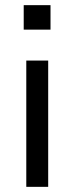

<svg xmlns="http://www.w3.org/2000/svg" viewBox="-20 -725 290 745"><path d="M72 -610V-705H176V-610ZM82 0V-490H167V0Z"/></svg>

Font: Nunito Sans 10pt
Style: Regular
Weight: 400
Designer: Vernon Adams
Foundry: Vernon Adams
Version: Version 3.101;gftools[0.9.27]